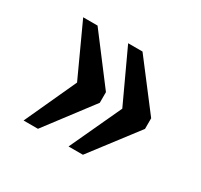

<svg xmlns="http://www.w3.org/2000/svg" viewBox="-93 -583 655 625"><g transform="rotate(30 234.5 -270.0)"><path d="M226 -76H280L413 -250V-290L280 -464H226L316 -270ZM57 -76H111L243 -250V-290L111 -464H57L146 -270Z"/></g></svg>

Font: Noto Serif Condensed Semi
Style: Regular
Weight: 600
Width: 3
Designer: Monotype Design Team
Foundry: Monotype Imaging Inc.
Version: Version 1.002